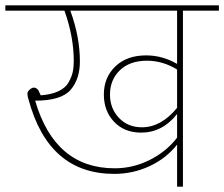

<svg xmlns="http://www.w3.org/2000/svg" viewBox="-40 -701 842 721"><path d="M782 -681V-661H647V0H625V-158Q584 -106 521.5 -77Q459 -48 389 -48Q142 -48 67 -328Q63 -339 63 -349Q63 -357 71.5 -364.5Q80 -372 87 -372Q97 -372 104 -362L113 -343Q153 -346 179.5 -358.5Q206 -371 217.5 -391.5Q229 -412 233 -430Q237 -448 237 -472Q237 -563 202 -661H-20V-681ZM625 -461V-661H224Q260 -563 260 -470Q260 -404 225 -363.5Q190 -323 92 -323Q166 -69 391 -69Q459 -69 521.5 -100Q584 -131 625 -184V-273Q570 -203 490 -203Q427 -203 388.5 -243.5Q350 -284 350 -346Q350 -410 393 -451.5Q436 -493 509 -493Q570 -493 625 -461ZM625 -296V-440Q571 -473 512 -473Q447 -473 410 -437Q373 -401 373 -346Q373 -294 406.5 -258.5Q440 -223 493 -223Q565 -223 625 -296Z"/></svg>

Font: FiraGO Thin
Style: Regular
Weight: 100
Designer: bBox Type
Foundry: bBox Type GmbH
Version: Version 1.001;PS 001.001;hotconv 1.0.88;makeotf.lib2.5.64775